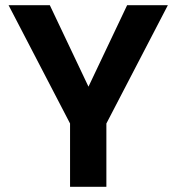

<svg xmlns="http://www.w3.org/2000/svg" viewBox="-20 -720 680 740"><path d="M250 0V-244L13 -700H172L321 -386L470 -700H627L390 -244V0Z"/></svg>

Font: DM Sans ExtraBold
Style: Regular
Weight: 800
Designer: Colophon Foundry, Jonny Pinhorn
Foundry: Colophon Foundry
Version: Version 4.004; ttfautohint (v1.8.4.7-5d5b)